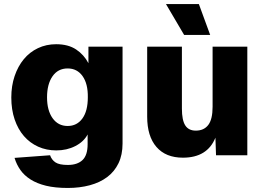

<svg xmlns="http://www.w3.org/2000/svg" viewBox="-20 -769 1306 951"><path d="M316 162Q253 162 208 151Q163 140 131.5 120Q100 100 81 73Q62 46 52 13L228 0Q236 23 255 35.5Q274 48 316 48Q363 48 388.5 24Q414 0 414 -55V-103Q395 -67 353 -45.5Q311 -24 259 -24Q210 -24 169 -42.5Q128 -61 98.5 -95Q69 -129 52.5 -177.5Q36 -226 36 -286Q36 -344 52.5 -392.5Q69 -441 98 -476Q127 -511 168 -530.5Q209 -550 258 -550Q318 -550 357 -524Q396 -498 418 -456V-538H587V-58Q587 -2 567 39.5Q547 81 511 108Q475 135 425 148.5Q375 162 316 162ZM315 -145Q361 -145 388 -182Q415 -219 415 -287Q416 -354 389 -392Q362 -430 315 -430Q267 -430 240 -391Q213 -352 213 -287Q213 -222 240.5 -183.5Q268 -145 315 -145Z M886 12Q801 12 755 -41Q709 -94 709 -191V-538H881V-231Q881 -174 897.5 -148Q914 -122 950 -122Q990 -122 1011.5 -150Q1033 -178 1033 -240V-538H1205V0H1050L1047 -87Q1007 12 886 12ZM892 -596 802 -749H965L1021 -596Z"/></svg>

Font: Geist ExtBd
Style: Regular
Weight: 400
Designer: Basement.studio, Andrés Briganti, Mateo Zaragoza
Foundry: Basement.studio, Vercel, Andrés Briganti, Guido Ferreyra, Mateo Zaragoza
Version: Version 1.401